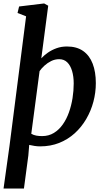

<svg xmlns="http://www.w3.org/2000/svg" viewBox="-24 -837 610 1111"><path d="M-3.5 254 31 7 127 -742.5 77.5 -762 86.5 -799.5 231.5 -817 255 -804 215 -499.5Q231 -517 253.2 -532.5Q275.5 -548 303.2 -558Q331 -568 363.5 -568Q420 -568 457 -542Q494 -516 512.2 -468.5Q530.5 -421 530.5 -356Q530.5 -301.5 516.5 -248.5Q502.5 -195.5 475.2 -148.8Q448 -102 408.8 -66.2Q369.5 -30.5 319 -10.2Q268.5 10 208 10Q192.5 10 176.2 7.5Q160 5 145 1.5L140 62.5L114.5 254ZM219.5 -49.5Q258 -49.5 287.8 -67.8Q317.5 -86 339.2 -116.8Q361 -147.5 375 -187Q389 -226.5 395.8 -269.5Q402.5 -312.5 402.5 -354Q402.5 -394.5 393 -426.5Q383.5 -458.5 365 -476.5Q346.5 -494.5 318.5 -494.5Q294 -494.5 272.2 -483.8Q250.5 -473 233.2 -457.2Q216 -441.5 205 -425.5L157 -63Q170.5 -55 186.5 -52.2Q202.5 -49.5 219.5 -49.5Z"/></svg>

Font: Merriweather SemiBold
Style: Italic
Weight: 600
Italic angle: -7.8°
Version: Version 2.101